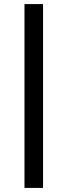

<svg xmlns="http://www.w3.org/2000/svg" viewBox="-20 -815 331 941"><path d="M191 106H100V-795H191Z"/></svg>

Font: MSTAGE
Style: Regular
Weight: 400
Designer: Ninad Kale (Devanagari), Jonny Pinhorn (Latin)
Foundry: Indian Type Foundry
Version: 4.004